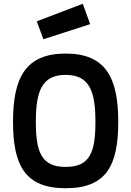

<svg xmlns="http://www.w3.org/2000/svg" viewBox="-20 -987 696 1018"><path d="M328 -102C200 -102 170 -180 170 -341C170 -502 201 -590 328 -590C455 -590 486 -502 486 -341C486 -178 456 -102 328 -102ZM328 11C542 11 607 -107 607 -341C607 -573 542 -703 328 -703C114 -703 49 -573 49 -341C49 -109 114 11 328 11ZM175 -874 210 -779 458 -859 419 -967Z"/></svg>

Font: TitilliumText22L
Style: 800 wt
Weight: 800
Designer: Campivisivi
Foundry: Campivisivi
Version: 1.000